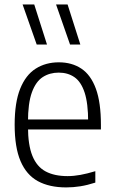

<svg xmlns="http://www.w3.org/2000/svg" viewBox="-20 -828 510 858"><path d="M276 9.5Q200.5 9.5 149.2 -18.5Q98 -46.5 71.8 -108Q45.5 -169.5 45.5 -271Q45.5 -370 70.2 -431.5Q95 -493 139.5 -521.2Q184 -549.5 243 -549.5Q301.5 -549.5 343.8 -521.2Q386 -493 408.5 -431.5Q431 -370 431 -270V-249.5H80.5V-294H387.5L374 -282.5Q374 -366.5 358 -414.8Q342 -463 312.5 -483.2Q283 -503.5 242.5 -503.5Q202 -503.5 171 -483.5Q140 -463.5 122.5 -415.2Q105 -367 105 -282.5V-263Q105 -180 124.8 -131.5Q144.5 -83 183.8 -62Q223 -41 282 -41Q309.5 -41 339.5 -46.5Q369.5 -52 406 -63V-12Q370.5 -0.5 338.8 4.5Q307 9.5 276 9.5ZM293 -629 230.5 -808H282L339 -629ZM144 -629 81 -808H133L190 -629Z"/></svg>

Font: Encode Sans SemiCondensed Light
Style: Regular
Weight: 300
Width: 4
Designer: Multiple Designers
Foundry: Impallari Type
Version: Version 3.002